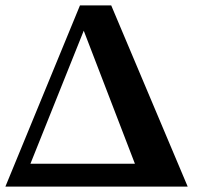

<svg xmlns="http://www.w3.org/2000/svg" viewBox="-107 -693 814 713"><path d="M590 0H-87L190 -673H306ZM6 -85H394L204 -579Z"/></svg>

Font: Ibarra Real Nova
Style: Bold Italic
Weight: 700
Italic angle: -22°
Designer: Jose Maria Ribagorda & Octavio Pardo
Foundry: Octavio Pardo
Version: Version 1.014